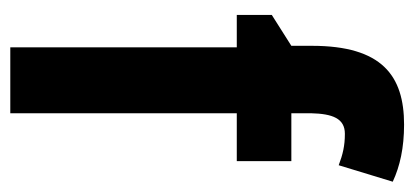

<svg xmlns="http://www.w3.org/2000/svg" viewBox="-236 -569 805 373"><g transform="rotate(90 166.5 -382.5)"><path d="M293 -440V-546H200V-584C201 -626 210 -650 240 -650C263 -650 280 -646 301 -638L333 -743C303 -757 267 -765 222 -765C127 -765 69 -722 69 -586V-546L9 -508V-440H72V0H200V-440Z"/></g></svg>

Font: Noto Sans Kannada ExtraCondensed
Style: Bold
Weight: 700
Width: 2
Designer: Jelle Bosma - Monotype Design Team
Foundry: Monotype Imaging Inc.
Version: Version 2.005